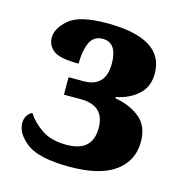

<svg xmlns="http://www.w3.org/2000/svg" viewBox="-88 -631 693 723"><g transform="rotate(15 258.5 -269.5)"><path d="M245 10Q363 10 422 -33Q481 -76 481 -150Q481 -211 443 -242.5Q405 -274 346 -284V-289Q397 -299 431 -329.5Q465 -360 465 -412Q465 -549 243 -549Q135 -549 95 -514Q55 -479 55 -443Q55 -413 79.5 -393.5Q104 -374 178 -374Q178 -424 192.5 -456Q207 -488 242 -488Q299 -488 299 -406Q299 -315 213 -315H155V-247H220Q314 -247 314 -159Q314 -67 213 -67Q152 -67 114.5 -93Q77 -119 58 -150Q31 -135 31 -104Q31 -62 78.5 -26Q126 10 245 10Z"/></g></svg>

Font: Noto Serif SemiCondensed Extra
Style: Regular
Weight: 800
Width: 4
Designer: Monotype Design Team
Foundry: Monotype Imaging Inc.
Version: Version 1.002